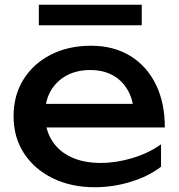

<svg xmlns="http://www.w3.org/2000/svg" viewBox="-20 -772 750 806"><path d="M378 14Q279 14 202 -23.5Q125 -61 81 -128Q37 -195 37 -284Q37 -372 78.5 -438.5Q120 -505 193.5 -542.5Q267 -580 362 -580Q457 -580 526.5 -537.5Q596 -495 634 -418Q672 -341 672 -237H139V-336H607L542 -299Q539 -355 515.5 -395Q492 -435 452.5 -456.5Q413 -478 359 -478Q302 -478 259.5 -455Q217 -432 193 -390.5Q169 -349 169 -292Q169 -229 197.5 -183Q226 -137 278.5 -112.5Q331 -88 403 -88Q468 -88 536 -108.5Q604 -129 656 -166V-72Q604 -32 529.5 -9Q455 14 378 14ZM143 -666V-752H575V-666Z"/></svg>

Font: Unbounded
Style: Regular
Weight: 400
Designer: Luke Prowse, Jean-Baptiste Morizot, Fátima Lázaro, Florian Runge
Foundry: NaN
Version: Version 1.701;gftools[0.9.28.dev5+ged2979d]